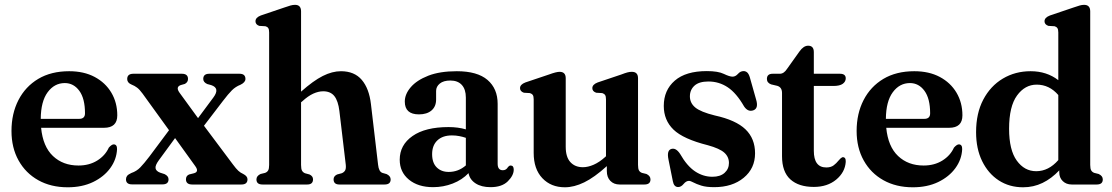

<svg xmlns="http://www.w3.org/2000/svg" viewBox="-20 -763 4600 794"><path d="M465 -286Q465 -234.5 410 -234.5H150Q157.5 -157 199 -117.8Q240.5 -78.5 304.5 -78.5Q349 -78.5 382 -99Q415 -119.5 430 -152.5Q442 -166 450.5 -166Q464.5 -165.5 464 -146Q462 -103.5 436 -67.8Q410 -32 364.8 -10.2Q319.5 11.5 260 11.5Q190.5 11.5 138.2 -17.8Q86 -47 56.8 -99.5Q27.5 -152 27.5 -221.5Q27.5 -293 56.2 -349Q85 -405 138.2 -436.8Q191.5 -468.5 266 -468.5Q327 -468.5 371.5 -444.8Q416 -421 440.5 -379.8Q465 -338.5 465 -286ZM248 -419.5Q205 -419.5 177 -381.5Q149 -343.5 148.5 -271.5H307.5Q331.5 -271.5 331.5 -294.5Q331.5 -355.5 308 -387.5Q284.5 -419.5 248 -419.5Z M722.5 -379.5 799 -274.5 862.5 -360Q891 -398.5 853.5 -411L837 -415.5Q820.5 -423 820.5 -436.5Q820.5 -458 845.5 -458H970.5Q995 -458 995 -436.5Q995 -422.5 974.5 -412.5Q954 -404.5 939 -389.5Q924 -374.5 901.5 -345L823.5 -243L942.5 -84Q956.5 -65 965.5 -56.8Q974.5 -48.5 986 -43.5Q1003.5 -34.5 1003.5 -21.5Q1003.5 0 978.5 0H775Q749 0 749 -21.5Q749 -36 762 -41.5L782 -46.5Q804.5 -52.5 787.5 -76L704 -192L637 -100.5Q621.5 -79.5 623.2 -67.5Q625 -55.5 642 -49L660.5 -43Q677 -35 677 -21.5Q677 -0.5 652 -0.5H526Q501 -0.5 501 -21.5Q501 -29.5 505.5 -35.5Q510 -41.5 523 -47.5Q545 -55 560.2 -70.8Q575.5 -86.5 598 -116L679 -224.5L569.5 -376Q557.5 -392.5 547 -400.5Q536.5 -408.5 524.5 -413Q506 -420.5 506 -436Q506 -458 531.5 -458H732Q757.5 -458 757.5 -436.5Q757.5 -423 744.5 -416L727 -411Q705.5 -403 722.5 -379.5Z M1225 -716V-384Q1275.5 -429 1314.8 -448.8Q1354 -468.5 1390 -468.5Q1445.5 -468.5 1476 -432.8Q1506.5 -397 1514 -332.5L1543.5 -82Q1546.5 -53 1561.5 -48L1579 -43Q1595.5 -35 1595.5 -21Q1595.5 0 1570.5 0H1383.5Q1359.5 0 1359.5 -21.5Q1359.5 -34.5 1374 -41.5L1393 -46.5Q1402 -50 1406.8 -57.5Q1411.5 -65 1410 -81L1383.5 -304Q1378.5 -345.5 1362.8 -365.5Q1347 -385.5 1316.5 -385.5Q1297 -385.5 1275.5 -375.8Q1254 -366 1230 -344L1225 -340V-81Q1225 -64.5 1229 -57.2Q1233 -50 1241.5 -46.5L1260 -41.5Q1274.5 -34.5 1274.5 -21.5Q1274.5 0 1250.5 0H1065.5Q1040.5 0 1040.5 -21Q1040.5 -35.5 1057.5 -43.5L1076 -48Q1084.5 -51 1088.8 -58Q1093 -65 1093 -81V-629Q1093 -641.5 1089.2 -647Q1085.5 -652.5 1077.5 -654.5L1052 -656Q1036.5 -661.5 1036.5 -675Q1036.5 -690.5 1058.5 -699L1156 -732Q1171.5 -737.5 1181.2 -740.2Q1191 -743 1200 -743Q1225 -743 1225 -716Z M1633 -102.5Q1633 -163.5 1686 -200.5Q1739 -237.5 1835 -237.5Q1874.5 -237.5 1906.5 -228V-359.5Q1906.5 -393.5 1889.8 -411.8Q1873 -430 1842.5 -430Q1814 -430 1798.8 -417.5Q1783.5 -405 1783.5 -387V-351.5Q1783.5 -322.5 1764.5 -306.2Q1745.5 -290 1712.5 -290Q1654 -290 1654 -343Q1654 -373.5 1678.5 -402.2Q1703 -431 1750.8 -449.8Q1798.5 -468.5 1869 -468.5Q1954 -468.5 1996 -432.5Q2038 -396.5 2038 -333.5V-86Q2038 -59 2059.5 -59Q2073.5 -59 2081 -72.5Q2086 -78.5 2091.5 -78.5Q2104.5 -78.5 2104.5 -61.5Q2104.5 -37.5 2080 -13.2Q2055.5 11 2008.5 11Q1970.5 11 1946.5 -4.8Q1922.5 -20.5 1917.5 -47Q1891 -19 1852.2 -4Q1813.5 11 1771 11Q1709 11 1671 -20.2Q1633 -51.5 1633 -102.5ZM1767 -125.5Q1767 -89.5 1786 -70.8Q1805 -52 1835.5 -52Q1875.5 -52 1906.5 -79V-193Q1893.5 -197.5 1879.2 -200.2Q1865 -203 1849 -203Q1810.5 -203 1788.8 -182.5Q1767 -162 1767 -125.5Z M2187 -130.5V-352Q2187 -365 2183.2 -370.2Q2179.5 -375.5 2171.5 -378L2146.5 -379.5Q2130.5 -385 2130.5 -398.5Q2130.5 -413.5 2152.5 -422L2250.5 -455Q2280.5 -466 2294 -466Q2319.5 -466 2319.5 -439.5V-156Q2319.5 -113.5 2338.8 -92.5Q2358 -71.5 2390.5 -71.5Q2411.5 -71.5 2435 -81.8Q2458.5 -92 2483 -114L2486 -117V-352Q2486 -365 2482.2 -370.2Q2478.5 -375.5 2470.5 -378L2445.5 -379.5Q2429.5 -385 2429.5 -398.5Q2429.5 -413.5 2451.5 -422L2549.5 -455Q2565 -461 2574.5 -463.5Q2584 -466 2593 -466Q2618.5 -466 2618.5 -439.5V-81Q2618.5 -65 2622.5 -58Q2626.5 -51 2635 -48L2653.5 -43.5Q2670 -35.5 2670 -21Q2670 0 2645 0H2542.5Q2518.5 0 2504 -15Q2489.5 -30 2489.5 -55.5V-76Q2437.5 -29 2395.8 -8.8Q2354 11.5 2316 11.5Q2258.5 11.5 2222.8 -26.2Q2187 -64 2187 -130.5Z M2926 -32Q2958.5 -32 2976.5 -48.2Q2994.5 -64.5 2994.5 -89Q2994.5 -114.5 2975.2 -131.8Q2956 -149 2907 -162.5Q2805.5 -188 2765.2 -227Q2725 -266 2725 -325Q2725 -390 2770.5 -429.5Q2816 -469 2903 -469Q2949.5 -469 2973.2 -457.5Q2997 -446 3009.5 -446Q3021.5 -446 3031.8 -457.5Q3042 -469 3055 -469Q3063 -469 3069.5 -463.8Q3076 -458.5 3080.5 -444.5L3106.5 -352.5Q3118 -315.5 3096 -307Q3073.5 -298.5 3057 -323Q3025.5 -378 2989.5 -402Q2953.5 -426 2909.5 -426Q2871 -426 2852 -408.8Q2833 -391.5 2833 -364.5Q2833 -337 2855.2 -318.5Q2877.5 -300 2936 -285.5Q3023 -266.5 3062.8 -228.2Q3102.5 -190 3102.5 -129Q3102.5 -66.5 3055.5 -27.8Q3008.5 11 2933.5 11Q2900.5 11 2880 4.5Q2859.5 -2 2847.5 -8.5Q2835.5 -15 2829 -15Q2817.5 -15 2807 -2.2Q2796.5 10.5 2784.5 10.5Q2767 10.5 2762.5 -13.5L2744.5 -103Q2736.5 -141 2756 -147Q2775 -153 2792.5 -126.5Q2821 -76.5 2854.5 -54.2Q2888 -32 2926 -32Z M3194.5 -408 3169 -414Q3151.5 -420.5 3151.5 -436.5Q3151.5 -458 3175.5 -458H3205Q3222 -458 3235 -478.5L3286 -550Q3303 -574 3322 -574Q3345.5 -574 3345.5 -547.5V-458H3453.5Q3477.5 -458 3477.5 -439Q3477.5 -425.5 3465.2 -416.5Q3453 -407.5 3426 -407.5H3345.5V-139.5Q3345.5 -70.5 3397 -70.5Q3416 -70.5 3427.5 -79.2Q3439 -88 3447 -98.2Q3455 -108.5 3464 -113Q3478.5 -114 3477.5 -93.5Q3474.5 -50.5 3438 -20.2Q3401.5 10 3345.5 10Q3283 10 3248.5 -21.2Q3214 -52.5 3214 -117V-378.5Q3214 -402 3194.5 -408Z M3960 -286Q3960 -234.5 3905 -234.5H3645Q3652.5 -157 3694 -117.8Q3735.5 -78.5 3799.5 -78.5Q3844 -78.5 3877 -99Q3910 -119.5 3925 -152.5Q3937 -166 3945.5 -166Q3959.5 -165.5 3959 -146Q3957 -103.5 3931 -67.8Q3905 -32 3859.8 -10.2Q3814.5 11.5 3755 11.5Q3685.5 11.5 3633.2 -17.8Q3581 -47 3551.8 -99.5Q3522.5 -152 3522.5 -221.5Q3522.5 -293 3551.2 -349Q3580 -405 3633.2 -436.8Q3686.5 -468.5 3761 -468.5Q3822 -468.5 3866.5 -444.8Q3911 -421 3935.5 -379.8Q3960 -338.5 3960 -286ZM3743 -419.5Q3700 -419.5 3672 -381.5Q3644 -343.5 3643.5 -271.5H3802.5Q3826.5 -271.5 3826.5 -294.5Q3826.5 -355.5 3803 -387.5Q3779.5 -419.5 3743 -419.5Z M4016.5 -216.5Q4016.5 -294.5 4046.2 -351Q4076 -407.5 4127.2 -438Q4178.5 -468.5 4242 -468.5Q4308.5 -468.5 4356.5 -431.5V-629Q4356.5 -641.5 4352.5 -647Q4348.5 -652.5 4341 -654.5L4315.5 -656Q4299.5 -661.5 4299.5 -675Q4299.5 -690.5 4322 -699L4419.5 -732Q4435 -737.5 4444.8 -740.2Q4454.5 -743 4463 -743Q4488.5 -743 4488.5 -716V-81Q4488.5 -65 4492.8 -58Q4497 -51 4505.5 -48L4523.5 -43.5Q4540.5 -35.5 4540.5 -21Q4540.5 0 4515.5 0H4412Q4389.5 0 4375 -14Q4360.5 -28 4360.5 -50.5V-58.5Q4328.5 -24.5 4291.2 -6.5Q4254 11.5 4211 11.5Q4154 11.5 4110.2 -17Q4066.5 -45.5 4041.5 -96.8Q4016.5 -148 4016.5 -216.5ZM4153 -230.5Q4153 -142.5 4184.8 -98.8Q4216.5 -55 4265 -55Q4316.5 -55 4356.5 -101V-370Q4319.5 -413 4267 -413Q4218.5 -413 4185.8 -368Q4153 -323 4153 -230.5Z"/></svg>

Font: Fraunces 72pt S050 SemiBold
Style: Regular
Weight: 600
Version: Version 1.000; ttfautohint (v1.8.3)